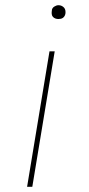

<svg xmlns="http://www.w3.org/2000/svg" viewBox="-20 -717 340 737"><path d="M84 0 170 -520H190L104 0ZM204 -644Q198 -644 192.5 -646Q187 -648 183 -652.5Q179 -657 178.5 -663.5Q178 -670 179 -676Q179 -681 181.5 -685Q184 -689 188 -691.5Q192 -694 196 -695.5Q200 -697 205 -697Q211 -697 216.5 -694.5Q222 -692 226 -687.5Q230 -683 231 -676.5Q232 -670 231 -664Q230 -659 227.5 -655Q225 -651 221.5 -648.5Q218 -646 213.5 -645Q209 -644 204 -644Z"/></svg>

Font: Iosevka Aile Thin Oblique
Style: Regular
Weight: 100
Italic angle: -9°
Designer: Belleve Invis
Foundry: Belleve Invis
Version: Version 31.1.0; ttfautohint (v1.8.4)